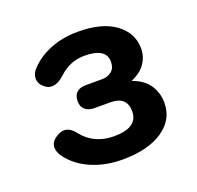

<svg xmlns="http://www.w3.org/2000/svg" viewBox="-89 -942 660 642"><g transform="rotate(-20 241.5 -620.5)"><path d="M57 -474Q43 -493 43 -509Q43 -530 66 -544Q80 -553 93 -553Q114 -553 133 -528Q174 -477 244 -477Q329 -477 329 -535Q329 -588 270 -588H214Q193 -588 181 -598.5Q169 -609 169 -628Q169 -670 214 -670H270Q292 -670 305.5 -681.5Q319 -693 319 -715Q319 -764 242 -764Q190 -764 151 -727Q127 -705 106 -705Q92 -705 83 -713Q63 -727 63 -748Q63 -766 78 -781Q107 -812 151 -829.5Q195 -847 249 -847Q335 -847 382 -812Q429 -777 429 -722Q429 -694 413 -670Q397 -646 364 -632V-630Q403 -616 421.5 -588Q440 -560 440 -525Q440 -465 387.5 -429.5Q335 -394 244 -394Q184 -394 135 -415Q86 -436 57 -474Z"/></g></svg>

Font: Kodchasan SemiBold
Style: Regular
Weight: 600
Version: Version 1.000; ttfautohint (v1.6)